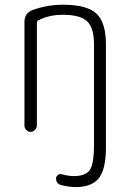

<svg xmlns="http://www.w3.org/2000/svg" viewBox="-20 -550 540 801"><path d="M82 -26.4V-458Q82 -495.1 115.2 -507.8Q175.8 -530.3 242.2 -530.3Q342.8 -530.3 382.3 -493.2Q421.9 -456.1 421.9 -365.2V65.4Q421.9 155.3 392.6 192.9Q363.3 230.5 295.9 230.5Q271.5 230.5 237.3 222.7Q213.9 217.8 213.9 194.3Q213.9 186.5 220.7 180.7Q227.5 174.8 236.3 176.8Q265.6 184.6 288.1 184.6Q335.9 184.6 354 160.2Q372.1 135.7 372.1 54.7V-365.2Q372.1 -433.6 343.8 -460.9Q315.4 -488.3 242.2 -488.3Q182.6 -488.3 137.7 -463.9Q133.8 -460.9 133.8 -456.1V-26.4Q133.8 -16.6 126 -8.3Q118.2 0 107.9 0Q97.7 0 89.8 -7.8Q82 -15.6 82 -26.4Z"/></svg>

Font: Rounded-L Mgen+ 1mn light
Style: Regular
Weight: 200
Designer: [Source Han Sans]
Ryoko NISHIZUKA  (kana & ideographs); Paul D. Hunt (Latin, Greek & Cyrillic); Wenlong ZHANG  (bopomofo
Version: Version 1.059.20150602